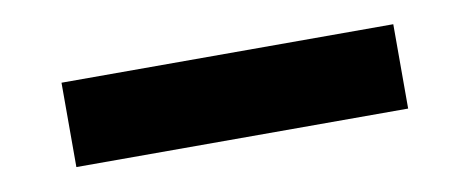

<svg xmlns="http://www.w3.org/2000/svg" viewBox="-29 -464 658 269"><g transform="rotate(-10 300.0 -330.0)"><path d="M64 -270V-390H536V-270Z"/></g></svg>

Font: Source Code Pro Black
Style: Regular
Weight: 900
Monospace: yes
Designer: Paul D. Hunt, Teo Tuominen
Foundry: Adobe Systems Incorporated
Version: Version 2.030;PS 1.000;hotconv 16.6.51;makeotf.lib2.5.65220